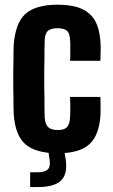

<svg xmlns="http://www.w3.org/2000/svg" viewBox="-20 -629 469 799"><path d="M271.5 -376H397.5C398.4 -382.8 398.4 -393.6 398.4 -408.2C399.4 -423.8 399.4 -437.5 398.4 -448.2C395.5 -505.9 380.9 -546.9 352.5 -571.3C325.2 -596.7 281.2 -609.4 219.7 -609.4C158.2 -609.4 114.3 -596.7 85.9 -571.3C57.6 -545.9 42 -502.9 37.1 -443.4C36.1 -427.7 36.1 -406.2 36.1 -379.9C35.2 -353.5 35.2 -326.2 35.2 -297.9C35.2 -268.6 35.2 -241.2 36.1 -215.8C36.1 -190.4 36.1 -169.9 37.1 -154.3C41 -96.7 56.6 -54.7 85 -29.3C113.3 -3.9 159.2 8.8 220.7 8.8C281.2 8.8 325.2 -3.9 352.5 -29.3C379.9 -54.7 395.5 -96.7 398.4 -154.3V-180.7V-194.3C398.4 -209 398.4 -219.7 397.5 -225.6H271.5C272.5 -208 272.5 -192.4 272.5 -177.7C272.5 -163.1 272.5 -150.4 271.5 -140.6C270.5 -122.1 266.6 -108.4 258.8 -99.6C251 -91.8 238.3 -87.9 220.7 -87.9C202.1 -87.9 189.5 -91.8 180.7 -99.6C171.9 -108.4 167 -122.1 166 -140.6C165 -167 165 -194.3 165 -220.7C164.1 -247.1 164.1 -274.4 164.1 -301.8C164.1 -328.1 164.1 -355.5 165 -382.8C165 -409.2 165 -436.5 166 -462.9C167 -481.4 171.9 -494.1 179.7 -501C188.5 -507.8 201.2 -511.7 219.7 -511.7C237.3 -511.7 250 -507.8 258.8 -501C266.6 -494.1 270.5 -481.4 271.5 -462.9C272.5 -457 272.5 -449.2 272.5 -438.5V-404.3C272.5 -392.6 272.5 -382.8 271.5 -376ZM105.5 149.4H136.7C182.6 149.4 214.8 140.6 233.4 123C252 105.5 258.8 77.1 253.9 37.1C250 14.6 247.1 -1 246.1 -8.8H179.7C182.6 11.7 185.5 26.4 186.5 37.1C189.5 55.7 186.5 68.4 178.7 76.2C169.9 84 156.2 87.9 136.7 87.9H105.5V149.4Z"/></svg>

Font: Yellow Ladder Regular
Style: Regular
Weight: 400
Designer: Zima Creative
Version: Version 2.002